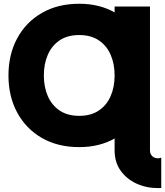

<svg xmlns="http://www.w3.org/2000/svg" viewBox="-20 -757 866 1007"><path d="M24.4 -361.3Q24.4 -471.2 70.3 -556.2Q116.2 -641.1 199.7 -689.2Q283.2 -737.3 395.5 -737.3Q449.7 -737.3 496.3 -725.6Q543 -713.9 581.1 -691.9V-722.7H766.6V32.2Q766.6 50.3 778.3 61.8Q790 73.2 808.1 73.2Q818.4 73.2 825.7 69.8V229Q821.3 229.5 816.9 229.5Q812.5 229.5 808.1 229.5Q747.1 229.5 695.3 205.6Q643.6 181.6 612.3 137.5Q581.1 93.3 581.1 32.2V-30.8Q543 -8.8 496.3 2.9Q449.7 14.6 395.5 14.6Q283.2 14.6 199.7 -33.4Q116.2 -81.5 70.3 -166.5Q24.4 -251.5 24.4 -361.3ZM210 -361.3Q210 -300.3 231 -252.4Q252 -204.6 293.2 -177Q334.5 -149.4 395.5 -149.4Q456.5 -149.4 497.8 -177Q539.1 -204.6 560.1 -252.4Q581.1 -300.3 581.1 -361.3Q581.1 -422.4 560.1 -470.2Q539.1 -518.1 497.8 -545.7Q456.5 -573.2 395.5 -573.2Q334.5 -573.2 293.2 -545.7Q252 -518.1 231 -470.2Q210 -422.4 210 -361.3Z"/></svg>

Font: Giphurs Black
Style: Regular
Weight: 900
Version: Version 0.920; ttfautohint (v1.8.4.7-5d5b)